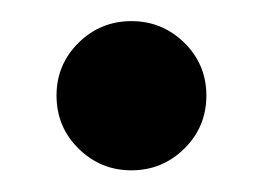

<svg xmlns="http://www.w3.org/2000/svg" viewBox="-20 -151 245 179"><path d="M102.5 7.8Q73.7 7.8 53.2 -12.5Q32.7 -32.7 32.7 -62Q32.7 -90.8 53.2 -111.1Q73.7 -131.3 102.5 -131.3Q131.3 -131.3 151.9 -111.1Q172.4 -90.8 172.4 -62Q172.4 -32.7 151.9 -12.5Q131.3 7.8 102.5 7.8Z"/></svg>

Font: Reddit Sans Condensed Medium
Style: Regular
Weight: 500
Designer: Stephen Hutchings
Foundry: Reddit
Version: Version 1.014